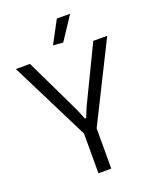

<svg xmlns="http://www.w3.org/2000/svg" viewBox="-168 -1031 909 1126"><g transform="rotate(-20 286.0 -468.0)"><path d="M247 -248 1 -740H89L258 -388L282 -329H290L314 -388L484 -740H571L327 -251V0H247ZM253 -796 328 -936H411L315 -791Z"/></g></svg>

Font: Encode Sans Condensed
Style: Regular
Weight: 400
Designer: Pablo Impallari, Andres Torresi
Foundry: Pablo Impallari, Andres Torresi
Version: Version 1.000; ttfautohint (v1.00) -l 8 -r 50 -G 200 -x 14 -